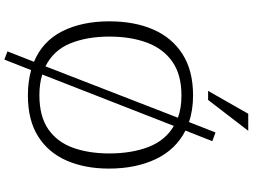

<svg xmlns="http://www.w3.org/2000/svg" viewBox="-154 -850 1117 848"><g transform="rotate(90 404.0 -425.5)"><path d="M242.7 113.3 206.5 99.6 252.4 -17.6Q161.1 -55.7 117.4 -142.8Q73.7 -230 73.7 -350.1Q73.7 -461.4 109.9 -544.4Q146 -627.4 218.8 -673.8Q291.5 -720.2 400.9 -720.2Q466.3 -720.2 518.6 -702.1L564.5 -819.3L603 -805.2L556.2 -686.5Q640.1 -644 682.1 -555.7Q724.1 -467.3 724.1 -348.6Q724.1 -243.7 689.2 -162.8Q654.3 -82 582.8 -36.4Q511.2 9.3 400.4 9.3Q369.6 9.3 341.8 5.6Q314 2 289.1 -4.9ZM272.5 -68.4 499.5 -653.3Q478.5 -661.1 453.9 -665Q429.2 -668.9 400.4 -668.9Q309.6 -668.9 252.2 -628.9Q194.8 -588.9 168 -517.1Q141.1 -445.3 141.1 -350.1Q141.1 -251.5 171.4 -177.5Q201.7 -103.5 272.5 -68.4ZM399.4 -41.5Q493.7 -41.5 550.3 -80.8Q606.9 -120.1 632.1 -189.9Q657.2 -259.8 657.2 -350.1Q657.2 -449.2 628.4 -523.7Q599.6 -598.1 535.6 -635.3L308.6 -54.2Q348.6 -41.5 399.4 -41.5ZM380.9 -786.6 481.9 -963.9H557.1L420.9 -786.6Z"/></g></svg>

Font: Comme ExtraLight
Style: Regular
Weight: 250
Version: Version 1.000;gftools[0.9.27]